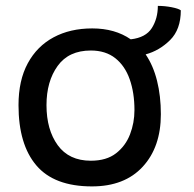

<svg xmlns="http://www.w3.org/2000/svg" viewBox="-20 -634 676 669"><path d="M300.5 15.5Q169 15.5 106.8 -57.5Q44.5 -130.5 44.5 -267.5Q44.5 -354 76.8 -413.5Q109 -473 166.8 -504Q224.5 -535 301.5 -535Q380.5 -535 435.5 -497Q488 -503 509 -536.2Q530 -569.5 530 -613.5Q554 -613.5 578.2 -608.8Q602.5 -604 610 -598Q610 -531.5 572.8 -494.5Q535.5 -457.5 487.5 -444.5Q514 -405.5 527.2 -352.5Q540.5 -299.5 540.5 -236Q540.5 -121.5 477.2 -53Q414 15.5 300.5 15.5ZM296.5 -74Q351 -74 384.2 -99.8Q417.5 -125.5 433 -165.8Q448.5 -206 448.5 -250.5Q448.5 -310.5 432 -357.5Q415.5 -404.5 381.8 -431.2Q348 -458 296.5 -458Q219.5 -458 180.8 -404.2Q142 -350.5 142 -267.5Q142 -182 181.2 -128Q220.5 -74 296.5 -74Z"/></svg>

Font: Grandstander
Style: Regular
Weight: 400
Designer: Tyler Finck
Foundry: Etcetera Type Co
Version: Version 1.200; ttfautohint (v1.8.3)